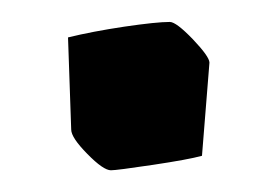

<svg xmlns="http://www.w3.org/2000/svg" viewBox="-20 -143 253 175"><path d="M81.1 12.2Q74.2 12.2 59.6 -2.7Q44.9 -17.6 44.9 -24.9L42 -108.9Q64 -114.3 93.3 -118.7Q122.6 -123 134.8 -123Q140.6 -123 155.8 -107.2Q170.9 -91.3 170.9 -85.9L164.1 -1Q151.9 2.4 119.1 7.3Q86.4 12.2 81.1 12.2Z"/></svg>

Font: Grenze SemiBold
Style: Regular
Weight: 600
Designer: Renata Polastri
Foundry: Omnibus-Type
Version: Version 1.002;PS 001.002;hotconv 1.0.88;makeotf.lib2.5.64775